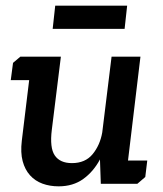

<svg xmlns="http://www.w3.org/2000/svg" viewBox="-20 -649 574 678"><path d="M500 -82 493 -24 465 0H336L333 -86Q310 -43 274 -17Q238 9 187 9Q156 9 130 -0.5Q104 -10 86 -30Q68 -50 60 -80Q52 -110 57 -152L83 -366H18L26 -427L52 -449H195L163 -191Q155 -127 173.5 -100Q192 -73 234 -73Q281 -73 307 -104.5Q333 -136 341 -181L374 -449H476L432 -82ZM175 -629H429L420 -547H166Z"/></svg>

Font: Zilla Slab SemiBold
Style: Regular
Weight: 600
Designer: Typotheque.com
Foundry: Typotheque type foundry
Version: Version 1.0; 2017